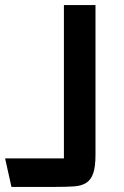

<svg xmlns="http://www.w3.org/2000/svg" viewBox="-161 -520 485 754"><path d="M-141 102H90Q90 102 90 102Q90 102 90 102V-500H214V87Q214 134.5 205.2 160.2Q196.5 186 177.8 198Q159 210 129.2 212Q99.5 214 57 214H-116Z"/></svg>

Font: Science Gothic
Style: Regular
Weight: 400
Designer: Thomas Phinney, Vassil Kateliev, Brandon Buerkle
Foundry: Font Detective LLC
Version: Version 1.018